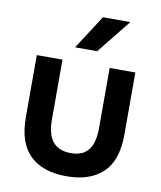

<svg xmlns="http://www.w3.org/2000/svg" viewBox="-85 -823 752 898"><g transform="rotate(10 291.0 -374.0)"><path d="M292 7Q178 7 117.5 -52Q57 -111 57 -232V-527H179V-240Q179 -198 190.5 -167Q202 -136 227.5 -119.5Q253 -103 292 -103Q334 -103 358.5 -120.5Q383 -138 393 -169Q403 -200 403 -240V-527H525V-232Q525 -108 463.5 -50.5Q402 7 292 7ZM227 -594 331 -755H461L332 -594Z"/></g></svg>

Font: Onest SemiBold
Style: Regular
Weight: 600
Designer: Dmitri Voloshin, Andrey Kudryavtsev
Foundry: Dmitri Voloshin, Andrey Kudryavtsev
Version: Version 1.000;gftools[0.9.33]